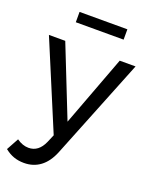

<svg xmlns="http://www.w3.org/2000/svg" viewBox="-169 -798 852 1083"><g transform="rotate(20 257.0 -256.0)"><path d="M112 198Q78 198 50 188Q22 178 -4 157L36 84Q71 109 107 109Q167 109 197 41L217 -6L-2 -529H96L264 -105L423 -529H518L276 75Q251 136 209.5 167Q168 198 112 198ZM116 -710H403V-648H116Z"/></g></svg>

Font: Gontserrat
Style: Regular
Weight: 400
Designer: Julieta Ulanovsky
Foundry: Julieta Ulanovsky
Version: Version 6.001